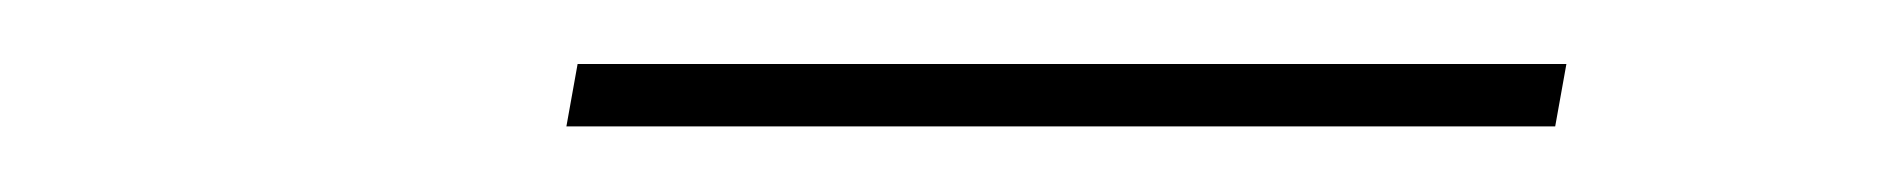

<svg xmlns="http://www.w3.org/2000/svg" viewBox="-20 -694 595 60"><path d="M157 -654.5 160.5 -674H469.5L466 -654.5Z"/></svg>

Font: Anybody ExtraExpanded ExtraLight
Style: Italic
Weight: 200
Width: 8
Italic angle: -10°
Designer: Tyler Finck
Foundry: Etcetera Type Company
Version: Version 1.010; ttfautohint (v1.8.3) -l 8 -r 50 -G 200 -x 14 